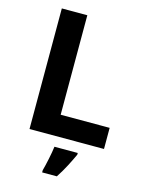

<svg xmlns="http://www.w3.org/2000/svg" viewBox="-136 -796 837 1098"><g transform="rotate(15 282.5 -246.5)"><path d="M90 0V-714H241V-125H531V0ZM392 61V71Q377 104 357 142.5Q337 181 311 221H224V208Q232 179 241 136Q250 93 254 61Z"/></g></svg>

Font: Noto Sans
Style: Bold
Weight: 700
Designer: Monotype Design Team
Foundry: Monotype Imaging Inc.
Version: Version 2.000;GOOG;noto-source:20170915:90ef993387c0; ttfaut